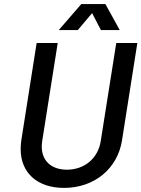

<svg xmlns="http://www.w3.org/2000/svg" viewBox="-20 -910 691 938"><path d="M267 -763H360L430 -846L473 -763H565L495 -890H377ZM293 8C440 8 554 -85 576 -224L651 -700H548L472 -220C459 -137 393 -81 307 -81C230 -81 184 -125 184 -194C184 -202 185 -211 186 -220L262 -700H159L84 -224C82 -209 81 -195 81 -181C81 -66 162 8 293 8Z"/></svg>

Font: Arthouse Owned Medium
Style: Italic
Weight: 500
Italic angle: -10°
Designer: Jeremy Tribby
Foundry: Tribby Type
Version: Version 1.000;PS 001.000;hotconv 1.0.88;makeotf.lib2.5.64775